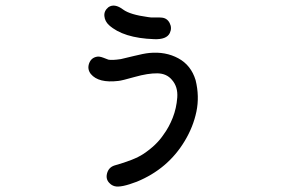

<svg xmlns="http://www.w3.org/2000/svg" viewBox="-20 -634 1040 705"><path d="M379.9 -542Q365.2 -555.7 363.3 -574.7Q361.3 -593.8 377.9 -607.4Q400.4 -623 432.6 -598.6Q458 -580.1 523.4 -571.3Q532.2 -569.3 548.8 -569.8Q565.4 -570.3 574.2 -569.3Q593.8 -567.4 603 -549.3Q612.3 -531.2 603.5 -512.7Q591.8 -488.3 545.9 -490.2Q432.6 -494.1 379.9 -542ZM698.2 -339.8Q712.9 -280.3 701.2 -224.1Q689.5 -168 658.2 -116.2Q596.7 -13.7 482.4 33.2Q423.8 55.7 401.4 49.8Q390.6 46.9 383.8 40Q367.2 25.4 373 2.9Q378.9 -19.5 400.4 -26.4Q473.6 -46.9 505.9 -68.4Q554.7 -100.6 581.1 -140.6Q600.6 -167 614.3 -201.7Q627.9 -236.3 630.9 -275.9Q633.8 -315.4 611.3 -340.8Q591.8 -364.3 557.6 -364.7Q523.4 -365.2 475.1 -351.6Q426.8 -337.9 415 -336.9Q341.8 -328.1 313.5 -362.3Q299.8 -379.9 307.1 -400.9Q314.5 -421.9 335.9 -425.8Q344.7 -427.7 359.9 -421.9Q375 -416 377.9 -415Q390.6 -412.1 423.8 -417Q433.6 -418.9 470.7 -428.2Q507.8 -437.5 528.3 -439.5Q587.9 -445.3 634.8 -419.9Q681.6 -394.5 698.2 -339.8Z"/></svg>

Font: irohamaru Regular
Style: Regular
Weight: 400
Designer: [Source Han Sans]
Ryoko NISHIZUKA  (kana & ideographs); Paul D. Hunt (Latin, Greek & Cyrillic); Wenlong ZHANG  (bopomofo
Version: Version 1.00